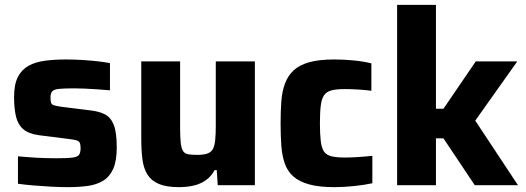

<svg xmlns="http://www.w3.org/2000/svg" viewBox="-20 -763 2167 791"><path d="M260 8Q228 8 190.5 6Q153 4 117.5 1Q82 -2 54 -6V-119Q70 -118 90.5 -116Q111 -114 133 -113Q155 -112 175.5 -111.5Q196 -111 213 -111Q260 -111 280.5 -114Q301 -117 306.5 -126.5Q312 -136 312 -152Q312 -168 308.5 -175Q305 -182 294.5 -185Q284 -188 259 -191L140 -206Q97 -212 75 -231.5Q53 -251 45.5 -284.5Q38 -318 38 -363Q38 -416 54 -446.5Q70 -477 98.5 -492.5Q127 -508 166.5 -513Q206 -518 251 -518Q283 -518 317 -516Q351 -514 382 -510.5Q413 -507 433 -503V-391Q408 -393 380.5 -395Q353 -397 328 -398Q303 -399 286 -399Q246 -399 224.5 -397Q203 -395 195.5 -387Q188 -379 188 -361Q188 -347 190.5 -339.5Q193 -332 203 -329Q213 -326 234 -323L354 -308Q388 -304 412 -292Q436 -280 448.5 -249Q461 -218 461 -156Q461 -100 446.5 -67.5Q432 -35 405 -18.5Q378 -2 341.5 3Q305 8 260 8Z M717 8Q666 8 635 -5Q604 -18 588 -43Q572 -68 567 -105Q562 -142 562 -191V-510H722V-240Q722 -199 724.5 -175.5Q727 -152 734 -141Q741 -130 755 -127.5Q769 -125 793 -125Q819 -125 834.5 -130.5Q850 -136 857 -149Q864 -162 866.5 -185.5Q869 -209 869 -244V-510H1030V0H877L873 -62H864Q850 -36 828 -20.5Q806 -5 778 1.5Q750 8 717 8Z M1358 8Q1294 8 1253 -3.5Q1212 -15 1188 -36.5Q1164 -58 1153 -90Q1142 -122 1139 -163.5Q1136 -205 1136 -255Q1136 -304 1139 -345Q1142 -386 1154 -418.5Q1166 -451 1189.5 -473Q1213 -495 1253.5 -506.5Q1294 -518 1357 -518Q1397 -518 1437.5 -514Q1478 -510 1510 -502V-389Q1490 -392 1458.5 -394Q1427 -396 1400 -396Q1365 -396 1345 -390.5Q1325 -385 1315 -370.5Q1305 -356 1301.5 -328Q1298 -300 1298 -255Q1298 -210 1301.5 -181.5Q1305 -153 1315 -138.5Q1325 -124 1346 -119Q1367 -114 1401 -114Q1425 -114 1455.5 -116Q1486 -118 1514 -121V-8Q1481 -1 1439 3.5Q1397 8 1358 8Z M1616 0V-743H1776V-315H1807L1940 -510H2111L1938 -266L2114 0H1936L1807 -193H1776V0Z"/></svg>

Font: Saira Thin
Style: Bold
Weight: 700
Version: Version 1.101